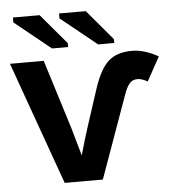

<svg xmlns="http://www.w3.org/2000/svg" viewBox="-52 -773 750 822"><g transform="rotate(-5 323.0 -362.5)"><path d="M356.9 0H192.9L3.9 -528.3H148.9L241.2 -232.9Q248.5 -208.5 275.9 -110.8L292.5 -168.5L312 -231.4L363.3 -388.7Q390.6 -472.2 427 -505.1Q463.4 -538.1 528.8 -538.1Q581.5 -538.1 641.6 -504.4L585 -401.4Q560.5 -415.5 542.5 -415.5Q520.5 -415.5 507.6 -400.6Q494.6 -385.7 483.9 -354.5ZM231.9 -703.6V-724.6H346.7L456.5 -594.7V-578.1H387.2ZM33.7 -703.6V-724.6H148.4L258.3 -594.7V-578.1H189Z"/></g></svg>

Font: Liberation Sans
Style: Bold
Weight: 700
Designer: Steve Matteson
Foundry: Ascender Corporation
Version: Version 2.1.5